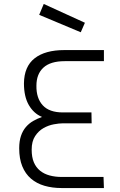

<svg xmlns="http://www.w3.org/2000/svg" viewBox="-20 -950 607 970"><path d="M409 -835 388 -787 178 -875 201 -930ZM505 0H291Q244 0 204.5 -11.5Q165 -23 136.5 -47.5Q108 -72 92.5 -110Q77 -148 77 -201Q77 -237 86 -263.5Q95 -290 111 -308.5Q127 -327 148 -339Q169 -351 192 -359Q150 -377 125.5 -419.5Q101 -462 101 -529Q102 -614 155 -655.5Q208 -697 305 -697H505V-641H307Q235 -641 199.5 -608.5Q164 -576 164 -517Q163 -454 196 -418Q229 -382 298 -382H442L443 -327H298Q279 -327 252 -322Q225 -317 200 -303Q175 -289 157.5 -262.5Q140 -236 140 -194Q140 -156 151 -130Q162 -104 182.5 -87.5Q203 -71 231 -63.5Q259 -56 292 -56H503Z"/></svg>

Font: Panefresco 250wt
Style: Regular
Weight: 300
Version: Version 1.000